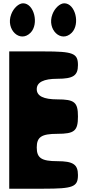

<svg xmlns="http://www.w3.org/2000/svg" viewBox="-20 -1195 526 1165"><path d="M36 -50H245C424 -50 453 -61 453 -133C453 -197 424 -217 328 -217C232 -217 203 -236 203 -300C203 -364 232 -383 328 -383C432 -383 453 -401 453 -488C453 -575 432 -592 328 -592C245 -592 203 -612 203 -654C203 -696 245 -717 328 -717C424 -717 453 -736 453 -800C453 -872 424 -883 245 -883H36ZM298 -1108C263 -1016 351 -932 415 -996C468 -1049 437 -1175 370 -1175C344 -1175 312 -1146 298 -1108ZM48 -1108C13 -1016 101 -932 165 -996C218 -1049 187 -1175 120 -1175C94 -1175 62 -1146 48 -1108Z"/></svg>

Font: Hussar Skorodowane
Style: Bold
Weight: 700
Foundry: Cannot Into Space Fonts
Version: Version 0.892